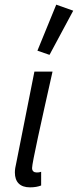

<svg xmlns="http://www.w3.org/2000/svg" viewBox="-20 -794 335 826"><path d="M109 12C129 12 144 9 157 4V-55C148 -52 142 -52 138 -52C126 -52 118 -58 118 -71C118 -93 156 -263 206 -486H128L50 -93C46 -77 44 -63 44 -52C44 -11 66 12 109 12ZM193 -558 295 -748 222 -774 141 -576Z"/></svg>

Font: Source Sans Pro
Style: Italic
Weight: 400
Italic angle: -11°
Designer: Paul D. Hunt
Foundry: Adobe Systems Incorporated
Version: Version 3.006;hotconv 1.0.111;makeotfexe 2.5.65597